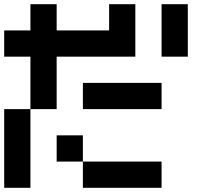

<svg xmlns="http://www.w3.org/2000/svg" viewBox="-20 -895 1040 915"><path d="M0 0V-375H125V0ZM0 -625V-750H125V-875H250V-750H500V-875H625V-625H250V-375H125V-625ZM250 -125V-250H375V-125ZM750 -125V0H375V-125ZM750 -500V-375H375V-500ZM750 -625V-875H875V-625Z"/></svg>

Font: GalmuriMono7 Regular
Style: Regular
Weight: 400
Designer: Lee Minseo (quiple)
Version: Version 2.399;hotconv 1.1.1;makeotfexe 2.6.0 DEVELOPMENT